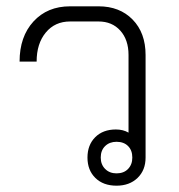

<svg xmlns="http://www.w3.org/2000/svg" viewBox="-20 -578 567 608"><path d="M441 -404V-79Q441 -39 415.5 -14.5Q390 10 349 10Q307 10 282 -14.5Q257 -39 257 -79Q257 -119 281.5 -143.5Q306 -168 347 -168Q370 -168 387 -158V-404Q387 -452 361 -481Q335 -510 292 -510H202Q154 -510 125 -475Q96 -440 96 -383H42Q42 -462 86 -510Q130 -558 202 -558H292Q359 -558 400 -516Q441 -474 441 -404ZM399 -79Q399 -102 385.5 -115.5Q372 -129 349 -129Q327 -129 313 -115.5Q299 -102 299 -79Q299 -57 313 -43Q327 -29 349 -29Q372 -29 385.5 -43Q399 -57 399 -79Z"/></svg>

Font: Bai Jamjuree Light
Style: Regular
Weight: 300
Designer: Katatrad Aksorn Co.,Ltd.
Foundry: Cadson Demak Co.,Ltd.
Version: Version 1.000; ttfautohint (v1.6)